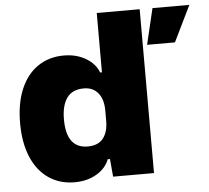

<svg xmlns="http://www.w3.org/2000/svg" viewBox="-52 -785 926 851"><g transform="rotate(-5 410.5 -359.5)"><path d="M28 -272Q28 -360 55 -423.5Q82 -487 131.5 -520.5Q181 -554 247 -554Q302 -554 344 -529.5Q386 -505 401 -465H409V-729H600V0H418L411 -79H401Q386 -39 344 -14.5Q302 10 247 10Q181 10 131.5 -23.5Q82 -57 55 -120.5Q28 -184 28 -272ZM409 -249V-295Q409 -345 386 -373Q363 -401 323 -401Q271 -401 247 -367Q223 -333 223 -272Q223 -143 318 -143Q364 -143 386.5 -171Q409 -199 409 -249ZM657 -729H821L743 -569H619Z"/></g></svg>

Font: Mona Sans Black
Style: Regular
Weight: 900
Designer: Deni Anggara
Foundry: GitHub
Version: Version 2.000